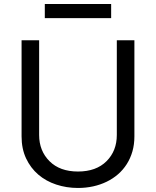

<svg xmlns="http://www.w3.org/2000/svg" viewBox="-20 -929 781 962"><path d="M88.1 -727.3H176.1V-252.8Q176.1 -173.3 228 -121.4Q279.8 -69.6 370.7 -69.6Q462 -69.6 513.8 -121.4Q565.3 -172.9 565.3 -252.8V-727.3H653.4V-245.7Q653.4 -205.3 643.5 -170.5Q633.5 -135.7 615.2 -106.9Q596.9 -78.1 571.4 -55.9Q545.8 -33.7 514.4 -18.5Q483 -3.2 446.6 4.8Q410.2 12.8 370.7 12.8Q313.2 12.8 261.7 -4.3Q210.2 -21.3 171.7 -54.3Q133.2 -87.4 110.6 -135.5Q88.1 -183.6 88.1 -245.7ZM204.5 -909.1H536.9V-838.1H204.5Z"/></svg>

Font: Inter P
Style: Regular
Weight: 400
Designer: Rasmus Andersson
Foundry: rsms
Version: Version 3.018;git-588b23468